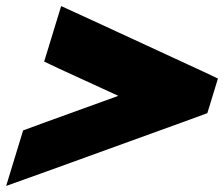

<svg xmlns="http://www.w3.org/2000/svg" viewBox="-26 -676 738 633"><path d="M165.9 -451 119.6 -473 175.6 -656 278.2 -609 646.2 -439 692.5 -417 657.6 -303 597.9 -281 125.6 -110 -5.7 -63 50.2 -246 109.9 -268 364.1 -360Z"/></svg>

Font: Nordica Plus
Style: NordicaClassicBkObl
Weight: 900
Version: Version 1.01